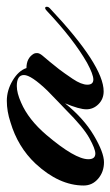

<svg xmlns="http://www.w3.org/2000/svg" viewBox="97 -426 332 577"><g transform="rotate(-90 263.5 -137.0)"><path d="M364 -42Q434 -82 519 -162Q529 -172 532 -165Q532 -164 532 -161Q532 -158 528 -154Q356 8 278 8Q255 8 239.5 -7.5Q224 -23 224 -44Q224 -65 242 -108Q197 -52 145.5 -21.5Q94 9 65 9Q36 9 15.5 -8.5Q-5 -26 -5 -52Q-5 -126 61 -197Q111 -250 185 -272Q218 -283 249.5 -283Q281 -283 310.5 -265.5Q340 -248 348 -224Q378 -224 391 -202Q393 -199 393 -192Q393 -185 385.5 -176Q378 -167 367 -154Q356 -141 344.5 -126Q333 -111 315.5 -85Q298 -59 298 -41Q298 -23 313.5 -23Q329 -23 364 -42ZM294 -253Q273 -253 244 -240Q193 -218 147 -164Q74 -78 74 -38Q74 -17 91 -17Q105 -17 137.5 -35Q170 -53 223 -106Q226 -109 246 -128Q266 -147 280 -161Q327 -210 327 -231.5Q327 -253 294 -253Z"/></g></svg>

Font: Arizonia
Style: Regular
Weight: 400
Designer: Robert E. Leuschke
Foundry: Robert E. Leuschke
Version: Version 1.003